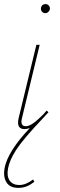

<svg xmlns="http://www.w3.org/2000/svg" viewBox="-27 -625 294 934"><path d="M195 -605Q204 -605 210 -598.5Q216 -592 216 -582Q215 -574 208.5 -567.5Q202 -561 194 -561Q184 -561 178 -567.5Q172 -574 172 -583Q174 -605 195 -605ZM183 -51Q85 52 51 105Q19 155 12 195Q5 232 20 253.5Q35 275 67 275Q99 275 134 248L140 259Q104 289 63 289Q21 289 4.5 262Q-12 235 -5 194Q10 112 118 -2Q103 3 92 3Q51 3 64 -52L150 -407H166L80 -51Q70 -11 98 -11Q123 -11 161 -47Q175 -61 182 -67Q188 -73 200 -87L209 -79L206 -76Q190 -58 183 -51Z"/></svg>

Font: EauTestText Thin
Style: Italic
Weight: 250
Italic angle: -12°
Designer: Christian Thalmann (Catharsis Fonts)
Version: Version 0.001;PS 000.001;hotconv 1.0.88;makeotf.lib2.5.64775